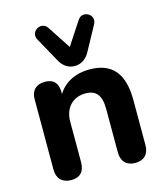

<svg xmlns="http://www.w3.org/2000/svg" viewBox="-115 -858 822 954"><g transform="rotate(-15 296.0 -381.0)"><path d="M134 8C180 8 203 -19 203 -65V-274C203 -344 246 -390 312 -390C366 -390 392 -360 392 -289V-65C392 -19 418 8 463 8C509 8 534 -19 534 -65V-296C534 -434 478 -500 361 -500C291 -500 232 -471 199 -417V-427C199 -473 177 -498 132 -498C88 -498 61 -473 61 -427V-65C61 -19 88 8 134 8ZM297 -535C332 -535 359 -555 376 -588L443 -711C468 -757 402 -794 375 -752L297 -633L219 -752C192 -794 126 -757 151 -711L219 -588C236 -555 262 -535 297 -535Z"/></g></svg>

Font: SN Pro
Style: Bold
Weight: 700
Designer: Tobias Whetton
Foundry: Supernotes
Version: Version 1.003;Glyphs 3.3 (3324)